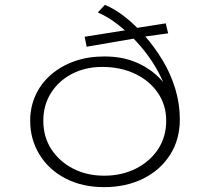

<svg xmlns="http://www.w3.org/2000/svg" viewBox="-20 -759 863 789"><path d="M408 10Q318 10 249.5 -25.5Q181 -61 142.5 -123.5Q104 -186 104 -263Q104 -319 126 -367.5Q148 -416 189.5 -452Q231 -488 286.5 -507.5Q342 -527 408 -527Q480 -527 535 -504.5Q590 -482 629 -444.5Q668 -407 690 -358L670 -346Q668 -379 651 -420Q634 -461 607 -503Q580 -545 543.5 -585Q507 -625 466 -657Q425 -689 382 -708L411 -739Q451 -723 493.5 -689.5Q536 -656 575.5 -611Q615 -566 648 -511.5Q681 -457 700 -395Q719 -333 719 -268Q719 -186 679 -123Q639 -60 568.5 -25Q498 10 408 10ZM408 -37Q481 -37 539 -66.5Q597 -96 630 -146.5Q663 -197 663 -263Q663 -327 629 -377Q595 -427 535.5 -455.5Q476 -484 400 -484Q331 -484 276 -455.5Q221 -427 189.5 -377Q158 -327 158 -263Q158 -197 190.5 -146.5Q223 -96 279.5 -66.5Q336 -37 408 -37ZM336 -567 328 -608 510 -637 534 -643 661 -663 671 -622 569 -608 546 -603Z"/></svg>

Font: Lexend Tera ExtraLight
Style: Regular
Weight: 250
Designer: Bonnie Shaver-Troup, Thomas Jockin
Foundry: Lexend
Version: Version 1.007